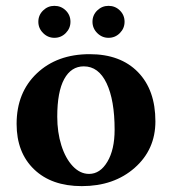

<svg xmlns="http://www.w3.org/2000/svg" viewBox="-20 -630 591 660"><path d="M37.1 -204.1Q37.1 -312 106.7 -377.9Q176.3 -443.8 288.1 -443.8Q394 -443.8 454.1 -382.3Q514.2 -320.8 514.2 -212.9Q514.2 -115.7 442.9 -53Q371.6 9.8 261.2 9.8Q157.2 9.8 97.2 -47.9Q37.1 -105.5 37.1 -204.1ZM268.1 -401.9Q224.6 -401.9 200.7 -358.2Q176.8 -314.5 176.8 -229Q176.8 -175.3 190.9 -130.4Q205.1 -85.4 230.2 -58.8Q255.4 -32.2 286.1 -32.2Q324.2 -32.2 349.1 -74Q374 -115.7 374 -184.1Q374 -285.6 346.4 -343.8Q318.8 -401.9 268.1 -401.9ZM111.8 -555.2Q111.8 -578.1 128.2 -594Q144.5 -609.9 167 -609.9Q189.9 -609.9 206.1 -594Q222.2 -578.1 222.2 -555.2Q222.2 -532.7 206.1 -516.4Q189.9 -500 167 -500Q144.5 -500 128.2 -516.4Q111.8 -532.7 111.8 -555.2ZM297.9 -555.2Q297.9 -578.1 314.2 -594Q330.6 -609.9 353 -609.9Q376 -609.9 392.1 -594Q408.2 -578.1 408.2 -555.2Q408.2 -532.7 392.1 -516.4Q376 -500 353 -500Q330.6 -500 314.2 -516.4Q297.9 -532.7 297.9 -555.2Z"/></svg>

Font: Common Serif
Style: Bold
Weight: 700
Designer: Philipp H. Poll, Khaled Hosny
Foundry: Stefan Peev, Context Ltd.
Version: Version 1.026